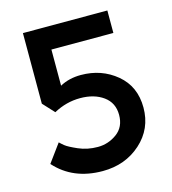

<svg xmlns="http://www.w3.org/2000/svg" viewBox="-106 -787 792 883"><g transform="rotate(-15 289.5 -346.0)"><path d="M486 -700V-593H191V-421Q235 -445 291 -445Q389 -445 460 -386Q531 -327 531 -226Q531 -125 457 -58.5Q383 8 275 8Q134 8 50 -86L113 -172Q121 -164 134.5 -153Q148 -142 190 -123.5Q232 -105 282 -105Q332 -105 373 -135Q414 -165 414 -222.5Q414 -280 370.5 -311.5Q327 -343 260.5 -343Q194 -343 134 -310L84 -364V-700Z"/></g></svg>

Font: Myanmar Khyay
Style: Regular
Weight: 400
Designer: Danh Hong
Foundry: Google Inc.
Version: Version 1.10 March 4, 2015